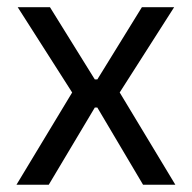

<svg xmlns="http://www.w3.org/2000/svg" viewBox="-20 -508 527 528"><path d="M25.3 0 185.6 -265.5V-242.4L28.7 -488.2H117.4L240.7 -289.6H247.7L370.2 -488.2H458.9L302 -242.5V-265.6L462.2 0H373.4L247.7 -212.2H240.7L114.1 0Z"/></svg>

Font: Anek Bangla Medium
Style: Regular
Weight: 500
Designer: Sulekha Rajkumar (Bangla), Yesha Goshar (Latin)
Foundry: Ek Type
Version: Version 1.003